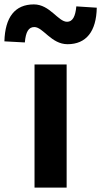

<svg xmlns="http://www.w3.org/2000/svg" viewBox="-78 -853 460 873"><path d="M79 0H225V-560H79ZM229 -652C314 -652 360 -710 362 -818L269 -824C265 -778 252 -754 227 -754C186 -754 149 -833 76 -833C-10 -833 -55 -775 -58 -665L35 -660C39 -708 52 -730 78 -730C118 -730 155 -652 229 -652Z"/></svg>

Font: Source Han Sans SC Bold
Style: Regular
Weight: 700
Designer: Ryoko NISHIZUKA (kana & ideographs); Paul D. Hunt (Latin, Greek & Cyrillic); Wenlong ZHANG (bopomofo); Sandoll Communica
Foundry: Adobe Systems Incorporated
Version: Version 1.001;PS 1.001;hotconv 1.0.78;makeotf.lib2.5.61930